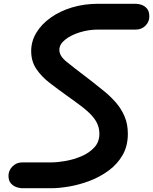

<svg xmlns="http://www.w3.org/2000/svg" viewBox="-20 -999 812 1019"><path d="M250 0H97Q86.5 0 69.2 -5.2Q52 -10.5 38.5 -25Q25 -39.5 25 -66Q25 -94.5 46.2 -115.8Q67.5 -137 97 -137H250Q283 -137 326.8 -144.5Q370.5 -152 411.8 -169.5Q453 -187 480.2 -216.2Q507.5 -245.5 507.5 -289Q507.5 -321.5 493.2 -349Q479 -376.5 448.8 -404.2Q418.5 -432 371 -465.5L339.5 -488Q288.5 -524.5 244.2 -558.5Q200 -592.5 172.8 -633Q145.5 -673.5 145.5 -728Q145.5 -780 172.8 -825.2Q200 -870.5 248.8 -905.2Q297.5 -940 362.2 -959.5Q427 -979 502.5 -979H700.5Q714 -979 730.8 -973.5Q747.5 -968 760 -953.5Q772.5 -939 772.5 -911.5Q772.5 -883 751.8 -862.5Q731 -842 701.5 -842H501Q451 -842 403.8 -827.5Q356.5 -813 325.8 -788.5Q295 -764 295 -734Q295 -703 331 -673.2Q367 -643.5 434.5 -592.5L463 -570.5Q498 -543.5 532.5 -515.2Q567 -487 595.5 -454.2Q624 -421.5 641.2 -381Q658.5 -340.5 658.5 -289Q658.5 -224.5 631 -176.5Q603.5 -128.5 558 -94.8Q512.5 -61 458 -40Q403.5 -19 349 -9.5Q294.5 0 250 0Z"/></svg>

Font: Edu QLD Hand
Style: Regular
Weight: 400
Designer: Tina and Corey Anderson, Eben Sorkin
Foundry: Sorkin Type Co.
Version: Version 2.000